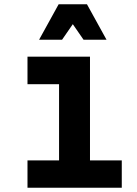

<svg xmlns="http://www.w3.org/2000/svg" viewBox="-20 -874 640 894"><path d="M108 -610H399V-127H547V0H108V-127H255V-482H108ZM162 -689 253 -854H385L476 -689H369L282 -815H356L269 -689Z"/></svg>

Font: Martian Mono Condensed SemiBold
Style: Regular
Weight: 600
Width: 3
Designer: Roman Shamin
Foundry: Evil Martians
Version: Version 1.000